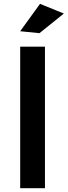

<svg xmlns="http://www.w3.org/2000/svg" viewBox="-20 -987 355 1007"><path d="M189.9 -966.8 314.9 -916 187 -813 85.9 -823.2ZM85.9 -742.2H215.8V0H85.9Z"/></svg>

Font: Montserrat-Arabic Medium
Style: Regular
Weight: 500
Designer: Mohamed Gaber
Foundry: Kief Type Foundry
Version: Version 5.008;PS 005.008;hotconv 1.0.88;makeotf.lib2.5.64775